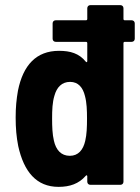

<svg xmlns="http://www.w3.org/2000/svg" viewBox="-20 -720 545 748"><path d="M493 -641H466C463 -641 461 -643 461 -646V-688C461 -695 456 -700 449 -700H332C325 -700 320 -695 320 -688V-646C320 -643 318 -641 315 -641H197C190 -641 185 -636 185 -629V-569C185 -562 190 -557 197 -557H315C318 -557 320 -555 320 -552V-482C320 -478 317 -476 314 -480C288 -512 254 -522 210 -522C121 -522 70 -466 50 -367C44 -333 41 -302 41 -262C41 -221 44 -186 51 -151C73 -51 122 8 208 8C252 8 287 -4 314 -35C317 -39 320 -37 320 -33V-12C320 -5 325 0 332 0H449C456 0 461 -5 461 -12V-552C461 -555 463 -557 466 -557H493C500 -557 505 -562 505 -569V-629C505 -636 500 -641 493 -641ZM312 -171C304 -136 285 -113 252 -113C218 -113 198 -136 190 -172C184 -197 183 -227 183 -258C183 -291 184 -321 192 -347C201 -380 221 -401 253 -401C285 -401 303 -379 311 -346C318 -320 319 -290 319 -258C319 -226 318 -196 312 -171Z"/></svg>

Font: Barlow Semi Condensed
Style: Bold
Weight: 700
Width: 4
Designer: Jeremy Tribby
Foundry: Tribby Type
Version: Version 1.422;hotconv 1.0.109;makeotfexe 2.5.65596